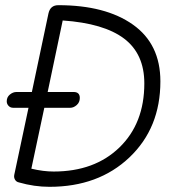

<svg xmlns="http://www.w3.org/2000/svg" viewBox="-20 -699 670 741"><path d="M171 22Q112 22 53 5Q43 3 38 -5.5Q33 -14 35 -24L90 -283H31Q20 -283 13 -290.5Q6 -298 6 -308Q6 -324 18 -334Q30 -344 44 -344H103L167 -647Q174 -679 205 -679Q387 -679 493 -604Q599 -529 599 -385Q599 -205 479.5 -91.5Q360 22 171 22ZM187 -37Q345 -37 441 -130Q537 -223 537 -377Q537 -491 459 -550Q381 -609 222 -620L164 -344H264Q288 -344 288 -321Q288 -304 276 -293.5Q264 -283 251 -283H151L101 -48Q147 -37 187 -37Z"/></svg>

Font: Comic Neue
Style: Italic
Weight: 400
Italic angle: -12°
Designer: Craig Rozynski
Foundry: Craig Rozynski
Version: Version 2.003